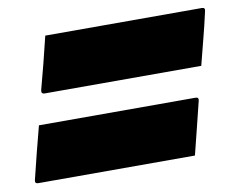

<svg xmlns="http://www.w3.org/2000/svg" viewBox="-56 -593 719 581"><g transform="rotate(-10 303.0 -303.0)"><path d="M116 -521H597Q608 -521 605 -510Q595 -465 585.5 -429Q576 -393 565 -349H84Q73 -349 75 -360Q87 -404 96 -440Q105 -476 116 -521ZM50 -257H531Q542 -257 539 -246Q528 -201 519 -165Q510 -129 499 -85H18Q7 -85 9 -95Q20 -140 29 -176Q38 -212 50 -257Z"/></g></svg>

Font: Recursive Mn Lnr St Blk
Style: Italic
Weight: 900
Italic angle: -15°
Monospace: yes
Version: Version 1.079;hotconv 1.0.112;makeotfexe 2.5.65598; ttfautoh